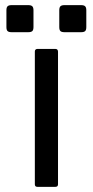

<svg xmlns="http://www.w3.org/2000/svg" viewBox="-20 -725 360 745"><path d="M4.9 -620.1C4.9 -612.6 6.3 -607.4 9.3 -604.5C12.2 -601.6 17.4 -600.1 24.9 -600.1H89.8C97.3 -600.1 102.5 -601.6 105.5 -604.5C108.4 -607.4 109.9 -612.6 109.9 -620.1V-685.1C109.9 -692.2 108.4 -697.3 105.5 -700.4C102.5 -703.5 97.3 -705.1 89.8 -705.1H24.9C17.7 -705.1 12.6 -703.6 9.5 -700.7C6.4 -697.8 4.9 -692.5 4.9 -685.1ZM115.2 -9.8C115.2 -3.3 118.5 0 125 0H194.8C201.7 0 205.1 -3.3 205.1 -9.8V-524.9C204.8 -531.7 201.3 -535.2 194.8 -535.2H125C118.5 -534.8 115.2 -531.4 115.2 -524.9ZM210 -620.1C210 -612.6 211.4 -607.4 214.4 -604.5C217.3 -601.6 222.5 -600.1 230 -600.1H294.9C302.4 -600.1 307.6 -601.6 310.5 -604.5C313.5 -607.4 314.9 -612.6 314.9 -620.1V-685.1C314.9 -692.2 313.5 -697.3 310.5 -700.4C307.6 -703.5 302.4 -705.1 294.9 -705.1H230C222.8 -705.1 217.7 -703.6 214.6 -700.7C211.5 -697.8 210 -692.5 210 -685.1Z"/></svg>

Font: Numans
Style: Regular
Weight: 400
Designer: Jovanny Lemonad
Foundry: Jovanny Lemonad
Version: Version 001.001